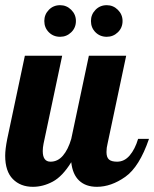

<svg xmlns="http://www.w3.org/2000/svg" viewBox="-28 -715 595 741"><path d="M-8 -114Q-8 -139 0 -179L68 -500H212L140 -160Q137 -145 137 -132Q137 -91 167 -91Q195 -91 215 -114.5Q235 -138 247 -179L315 -500H459L387 -160Q383 -145 383 -128Q383 -108 392.5 -99.5Q402 -91 424 -91Q452 -91 472.5 -115Q493 -139 505 -179H547Q510 -71 455.5 -32.5Q401 6 346 6Q303 6 277.5 -18Q252 -42 247 -89Q213 -34 175.5 -14Q138 6 99 6Q51 6 21.5 -24Q-8 -54 -8 -114ZM143 -634Q143 -659 160.5 -677Q178 -695 204 -695Q229 -695 247 -677Q265 -659 265 -634Q265 -608 247 -590.5Q229 -573 204 -573Q178 -573 160.5 -590.5Q143 -608 143 -634ZM323 -634Q323 -659 340.5 -677Q358 -695 384 -695Q409 -695 427 -677Q445 -659 445 -634Q445 -608 427 -590.5Q409 -573 384 -573Q358 -573 340.5 -590.5Q323 -608 323 -634Z"/></svg>

Font: Lobster
Style: Regular
Weight: 400
Designer: Impallari Type
Foundry: Impallari Type
Version: Version 2.100